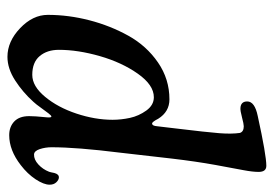

<svg xmlns="http://www.w3.org/2000/svg" viewBox="-134 -616 763 536"><g transform="rotate(90 248.0 -348.5)"><path d="M22 -100.1Q22 -157.7 37.1 -216.1Q52.2 -274.4 80.3 -325Q108.4 -375.5 154.8 -407.5Q201.2 -439.5 257.8 -439.5Q292.5 -439.5 312 -408.2Q320.8 -391.1 325.2 -391.1Q332 -391.1 333 -405.8L338.9 -455.6Q349.6 -543.9 352.3 -578.4Q355 -612.8 351.6 -636.2Q348.1 -647 333 -647Q326.7 -647 308.3 -642.1Q290 -637.2 282.2 -637.7Q263.7 -638.7 263.7 -656.7Q263.7 -677.7 304.2 -686Q413.6 -710 443.4 -710Q460.4 -710 460.4 -688.5Q460.4 -671.9 455.6 -646.5Q450.7 -621.1 440.9 -567.4Q431.2 -513.7 423.3 -446.8L406.7 -301.8Q391.6 -180.7 391.6 -110.4Q391.6 -93.3 396.7 -77.6Q401.9 -62 411.6 -61.5Q425.8 -61 439.5 -73.5Q453.1 -85.9 460 -103.5Q461.4 -107.4 463.4 -118.2Q466.8 -130.9 475.6 -130.9Q482.4 -130.9 489.3 -123.8Q496.1 -116.7 496.1 -105Q496.1 -88.9 481 -65.9Q465.8 -43 441.4 -24.4Q399.9 7.8 357.9 7.8Q334.5 7.8 319.6 -6.3Q304.7 -20.5 304.7 -47.9Q304.7 -56.6 305.4 -66.9Q306.2 -77.1 306.9 -84.2Q307.6 -91.3 308.1 -97.4Q308.6 -103.5 308.1 -106.7Q307.6 -109.9 305.7 -109.9Q303.2 -109.9 296.9 -101.8Q290.5 -93.8 281 -80.3Q271.5 -66.9 264.6 -59.6Q238.3 -30.3 205.1 -8.8Q171.9 12.7 139.2 12.7Q96.2 12.7 59.1 -22.7Q22 -58.1 22 -100.1ZM189.5 -56.6Q221.2 -56.6 250.7 -92.3Q280.3 -127.9 297.6 -179.9Q314.9 -231.9 314.9 -280.8Q314.9 -304.7 309.6 -329.3Q304.2 -354 289.1 -375Q273.9 -396 252 -396Q217.8 -396 186.3 -351.3Q154.8 -306.6 137.2 -245.4Q119.6 -184.1 119.6 -130.9Q119.6 -98.1 137 -77.4Q154.3 -56.6 189.5 -56.6Z"/></g></svg>

Font: Cooper* Medium
Style: Italic
Weight: 500
Italic angle: -7°
Designer: Owen Earl
Foundry: indestructible type*
Version: Version 0.001